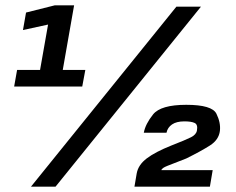

<svg xmlns="http://www.w3.org/2000/svg" viewBox="-20 -699 882 719"><path d="M33 -375 44 -437H130L160 -607L66 -586.5L77.5 -652L185 -679H257.5L215 -437H299.5L288 -375ZM96 0 640.5 -674H732.5L188 0ZM483.5 0 492 -50Q498 -82 529.8 -106Q561.5 -130 621.5 -154Q675.5 -175 695.2 -185Q715 -195 717.5 -210.5Q721.5 -232.5 709 -238.5Q696.5 -244.5 670.5 -244.5Q641 -244.5 624.2 -233Q607.5 -221.5 603.5 -202H518.5Q524.5 -234.5 553.2 -270.5Q582 -306.5 677.5 -306.5Q774 -306.5 790.5 -273Q807 -239.5 803.5 -209Q799.5 -175.5 766.2 -154.2Q733 -133 677.5 -105.5Q628.5 -86.5 607 -78Q585.5 -69.5 584.5 -62H776.5L766 0Z"/></svg>

Font: Anybody ExtraBold
Style: Italic
Weight: 800
Italic angle: -10°
Designer: Tyler Finck
Foundry: Etcetera Type Company
Version: Version 1.010; ttfautohint (v1.8.3) -l 8 -r 50 -G 200 -x 14 